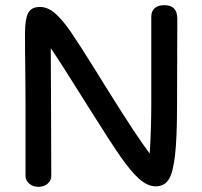

<svg xmlns="http://www.w3.org/2000/svg" viewBox="-20 -734 785 745"><path d="M668 -661 667 -329Q667 -198 659 -130Q651 -62 634 -36.5Q617 -11 584 -11Q553 -11 520.5 -39.5Q488 -68 447.5 -126.5Q407 -185 333 -303Q213 -495 177 -547L178 -338L179 -51Q179 -34 165 -21.5Q151 -9 129 -9Q108 -9 93.5 -21.5Q79 -34 79 -51V-341L78 -476Q77 -520 77 -602Q77 -659 89 -683Q101 -707 135 -707Q165 -707 193 -683Q221 -659 252.5 -613.5Q284 -568 347 -467L381 -412Q459 -287 496.5 -230.5Q534 -174 561 -138Q567 -240 567 -329V-670Q567 -690 580 -702Q593 -714 618 -714Q668 -714 668 -661Z"/></svg>

Font: Mali Medium
Style: Regular
Weight: 500
Version: Version 1.000; ttfautohint (v1.6)